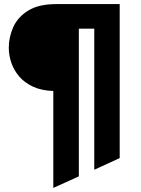

<svg xmlns="http://www.w3.org/2000/svg" viewBox="-20 -720 689 940"><path d="M241 200V-274.5Q182.5 -276.5 141 -296Q99.5 -315.5 73.5 -346.2Q47.5 -377 35.2 -413.5Q23 -450 23 -486Q23 -538.5 45.2 -587.8Q67.5 -637 118.5 -668.5Q169.5 -700 256 -700H566V54L441.5 111V-579.5H366V143.5Z"/></svg>

Font: Undotted
Style: Bold
Weight: 700
Designer: Delve Withrington, Dave Bailey, Thomas Jockin
Foundry: Delve Fonts LLC
Version: Version 4.000